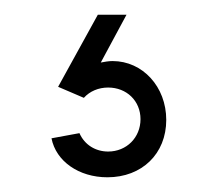

<svg xmlns="http://www.w3.org/2000/svg" viewBox="-20 -35 296 261"><path d="M126 206C173 206 206 174 206 128C206 83 174 48 133 48C128 48 122 49 117 50L152 -15H113L59 83L94 98C102 89 114 84 127 84C152 84 171 102 171 127C171 152 152 171 127 171C110 171 95 162 88 146L50 153C56 184 87 206 126 206Z"/></svg>

Font: Uncut Sans Light
Style: Regular
Weight: 300
Designer: Kasper Nordkvist
Foundry: UNCUT.wtf
Version: Version 1.304;Glyphs 3.2 (3246)